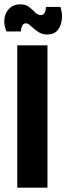

<svg xmlns="http://www.w3.org/2000/svg" viewBox="-23 -870 308 890"><path d="M57 0V-660H197V0ZM196 -710Q172 -710 153 -723Q134 -736 120.5 -749Q107 -762 97 -762Q85 -762 79.5 -749.5Q74 -737 74 -724H7Q-6 -754 -2.5 -783Q1 -812 20.5 -831Q40 -850 72 -850Q96 -850 112 -837.5Q128 -825 140 -812.5Q152 -800 166 -800Q178 -800 184 -811Q190 -822 190 -838H257Q267 -809 263.5 -779Q260 -749 243.5 -729.5Q227 -710 196 -710Z"/></svg>

Font: Bricolage Grotesque Condensed
Style: Bold
Weight: 700
Width: 3
Designer: Mathieu Triay
Foundry: Atelier Triay
Version: Version 1.001;gftools[0.9.33.dev8+g029e19f]